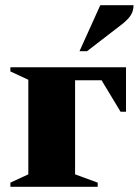

<svg xmlns="http://www.w3.org/2000/svg" viewBox="-20 -719 534 739"><path d="M89 -412 20 -444V-460H465V-289H444L371 -410H269V-48L356 -16V0H20V-16L89 -48ZM286 -522 366 -699H494Q494 -678 484 -661.5Q474 -645 450 -626L315 -522Z"/></svg>

Font: Spectral ExtraBold
Style: Regular
Weight: 800
Designer: Jean-Baptiste Levee
Foundry: Production Type
Version: Version 2.001